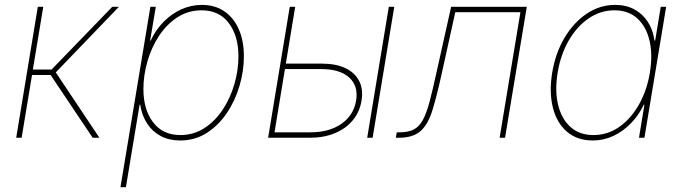

<svg xmlns="http://www.w3.org/2000/svg" viewBox="-20 -569 2818 793"><path d="M46.9 0 136.2 -541H158.7L115.7 -281.7H192.9L443.8 -541H471.2L210.4 -270L390.6 0H362.8L189 -259.3H112.3L69.3 0Z M477.5 204.1 601.1 -541H623.5L600.1 -401.4H602.5Q623 -445.8 655.8 -479Q688.5 -512.2 729 -530.5Q769.5 -548.8 813.5 -548.8Q868.7 -548.8 907.5 -521.7Q946.3 -494.6 966.8 -447Q987.3 -399.4 987.3 -336.4Q987.3 -275.9 969.2 -214.4Q951.2 -152.8 916.7 -101.8Q882.3 -50.8 833.7 -19.8Q785.2 11.2 724.1 11.2Q678.7 11.2 644 -7.1Q609.4 -25.4 587.6 -58.8Q565.9 -92.3 559.1 -136.7H556.6L500 204.1ZM724.6 -11.2Q780.3 -11.2 824.7 -40.3Q869.1 -69.3 900.4 -116.9Q931.6 -164.6 948.2 -221.9Q964.8 -279.3 964.8 -335.9Q964.8 -420.9 925 -473.6Q885.3 -526.4 813 -526.4Q756.8 -526.4 712.4 -497.3Q668 -468.3 636.7 -420.7Q605.5 -373 588.9 -315.4Q572.3 -257.8 572.3 -201.2Q572.3 -117.2 612.1 -64.2Q651.9 -11.2 724.6 -11.2Z M1150.9 -306.2H1309.6Q1367.7 -306.2 1407 -287.4Q1446.3 -268.6 1463.6 -234.1Q1481 -199.7 1473.1 -152.8Q1465.3 -106 1436.5 -71.5Q1407.7 -37.1 1362.3 -18.6Q1316.9 0 1258.8 0H1087.4L1176.8 -541H1199.2L1113.8 -22.5H1262.2Q1339.8 -22.5 1390.1 -57.6Q1440.4 -92.8 1450.7 -152.8Q1460.9 -213.4 1422.6 -248.5Q1384.3 -283.7 1306.6 -283.7H1147ZM1496.6 0 1585.9 -541H1608.4L1519 0Z M1614.7 0 1618.7 -22.5H1630.4Q1666.5 -22.5 1689 -34.2Q1711.4 -45.9 1726.3 -73.2Q1741.2 -100.6 1753.7 -147Q1766.1 -193.4 1781.2 -262.7L1843.3 -541H2155.8L2065.9 0H2043.5L2129.4 -518.6H1860.4L1803.7 -261.7Q1783.7 -170.4 1765.6 -112.5Q1747.6 -54.7 1716.6 -27.3Q1685.5 0 1626.5 0Z M2428.2 11.2Q2363.8 11.2 2321.5 -25.1Q2279.3 -61.5 2263.4 -125Q2247.6 -188.5 2260.7 -269Q2273.9 -349.1 2311.3 -412.4Q2348.6 -475.6 2402.8 -512.2Q2457 -548.8 2521 -548.8Q2565.4 -548.8 2599.6 -530.5Q2633.8 -512.2 2655.5 -479Q2677.2 -445.8 2683.1 -401.4H2686L2709 -541H2731.4L2641.6 0H2619.1L2641.6 -136.7H2639.2Q2618.2 -92.8 2585.4 -59.3Q2552.7 -25.9 2512.7 -7.3Q2472.7 11.2 2428.2 11.2ZM2431.2 -11.2Q2489.7 -11.2 2537.8 -44.9Q2585.9 -78.6 2618.9 -137Q2651.9 -195.3 2664.1 -269Q2676.3 -343.3 2662.6 -401.4Q2648.9 -459.5 2612.3 -492.9Q2575.7 -526.4 2517.6 -526.4Q2460 -526.4 2411.1 -492.9Q2362.3 -459.5 2328.9 -401.4Q2295.4 -343.3 2283.2 -269Q2271 -195.3 2284.9 -137Q2298.8 -78.6 2335.9 -44.9Q2373 -11.2 2431.2 -11.2Z"/></svg>

Font: Inter 17pt Thin
Style: Italic
Weight: 250
Italic angle: -9.3988°
Version: Version 4.001;git-66647c0bb